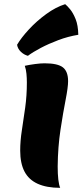

<svg xmlns="http://www.w3.org/2000/svg" viewBox="-20 -887 401 922"><path d="M257 -88Q257 -51 260 -25Q263 1 269 15Q204 15 161 -4.5Q118 -24 97.5 -63.5Q77 -103 77 -164Q77 -210 85 -261.5Q93 -313 101 -370.5Q109 -428 109 -491Q109 -512 107 -533Q105 -554 99 -571Q122 -576 148.5 -579.5Q175 -583 194 -583Q257 -583 282 -563.5Q307 -544 307 -497Q307 -468 295 -407Q283 -346 270.5 -264Q258 -182 257 -88ZM62 -672Q82 -706 119 -746Q156 -786 202 -819.5Q248 -853 293 -867Q303 -859 317 -842Q331 -825 343 -795.5Q355 -766 356 -720Q307 -712 260.5 -694.5Q214 -677 176 -657Q138 -637 114 -619Q95 -624 80 -638.5Q65 -653 62 -672Z"/></svg>

Font: Merienda Black
Style: Regular
Weight: 900
Designer: Eduardo Rodriguez Tunni
Foundry: Eduardo Rodriguez Tunni
Version: Version 2.001